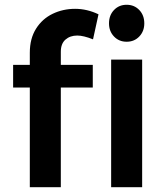

<svg xmlns="http://www.w3.org/2000/svg" viewBox="-20 -785 696 805"><path d="M235 -568V-513H369V-418H235V0H105V-418H35V-513H105V-564Q105 -623 131 -664.5Q157 -706 200.5 -727Q244 -748 295 -748Q345 -748 393 -725L370 -620Q330 -636 304 -636Q274 -636 254.5 -619Q235 -602 235 -568ZM446 -535H576V0H446ZM585 -687Q585 -654 564 -632Q543 -610 511 -610Q479 -610 458 -632Q437 -654 437 -687Q437 -721 458 -743Q479 -765 511 -765Q543 -765 564 -743Q585 -721 585 -687Z"/></svg>

Font: Montserrat arm2 Medium
Style: Regular
Weight: 500
Designer: Julieta Ulanovsky
Foundry: Julieta Ulanovsky
Version: Version 6.000